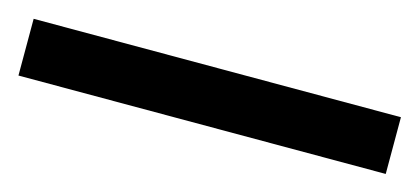

<svg xmlns="http://www.w3.org/2000/svg" viewBox="-26 -46 557 255"><g transform="rotate(15 252.5 82.0)"><path d="M0 121V43H505V121Z"/></g></svg>

Font: REM Medium
Style: Regular
Weight: 500
Designer: Octavio Pardo
Foundry: Ashler Design
Version: Version 1.005;gftools[0.9.28]